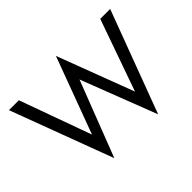

<svg xmlns="http://www.w3.org/2000/svg" viewBox="-156 -1001 1301 1301"><g transform="rotate(-45 495.0 -350.0)"><path d="M703 -185 495 -735 291 -185 105 -700H10L285 35L495 -509L705 35L980 -700H885Z"/></g></svg>

Font: Glinicke Jost Regular
Style: Regular
Weight: 400
Version: Version 3.710